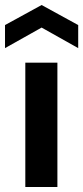

<svg xmlns="http://www.w3.org/2000/svg" viewBox="-56 -746 332 766"><path d="M45 0V-496H173V0ZM-36 -554V-646L110 -726L256 -646V-554L110 -636Z"/></svg>

Font: Rethink Sans
Style: Bold
Weight: 700
Designer: The Rethink Sans project authors (Hans Thiessen). DM Sans designed by Colophon Foundry.
Foundry: Rethink Communications LLC
Version: Version 1.001